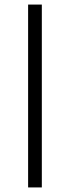

<svg xmlns="http://www.w3.org/2000/svg" viewBox="-20 -770 307 840"><path d="M103 -750H163V50H103Z"/></svg>

Font: Haskoy Light
Style: Regular
Weight: 300
Designer: Ertekin Erdin
Foundry: Ertekin Erdin
Version: Version 2.000; ttfautohint (v1.8.4.7-5d5b)